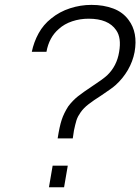

<svg xmlns="http://www.w3.org/2000/svg" viewBox="-20 -786 589 806"><path d="M465.5 -429Q458.5 -422.5 443.2 -411.5Q428 -400.5 404 -384.5Q372.5 -364.5 351.8 -348.5Q331 -332.5 318.5 -314.5Q312.5 -306 308.2 -298Q304 -290 301 -281Q298 -272 295.8 -261.8Q293.5 -251.5 290.5 -238.5L285.5 -205H222Q226 -230.5 230.2 -250Q234.5 -269.5 239 -283Q248 -310.5 266.5 -339.5Q285 -364 307 -381.5Q318 -390 332.5 -400.5Q347 -411 365.5 -423Q411.5 -453 430 -470Q470.5 -509 480 -567.5Q490.5 -627.5 467.5 -659.5Q435 -707.5 352 -707.5Q315.5 -707.5 282.8 -696.5Q250 -685.5 227 -664.5Q186 -629.5 175 -568.5H113.5Q122 -609.5 142 -646Q162 -682.5 195 -708.5Q230 -737 274 -751.2Q318 -765.5 363.5 -765.5Q415 -765.5 455.5 -750.2Q496 -735 520 -702Q559.5 -649.5 545 -567.5Q537.5 -528 516.8 -492.2Q496 -456.5 465.5 -429ZM201 -90.5H264.5L249 0H185.5Z"/></svg>

Font: Russisch Sans Light
Style: Italic
Weight: 300
Italic angle: -10°
Designer: Michael Sharanda (font) & Cristiano Sobral (main changes)
Foundry: Michael Sharanda
Version: Version 2.00;September 8, 2020;FontCreator 13.0.0.2681 64-bi